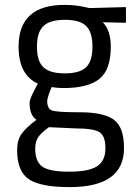

<svg xmlns="http://www.w3.org/2000/svg" viewBox="-20 -530 554 785"><path d="M265 235Q145 235 97.5 202.5Q50 170 50 84Q50 43 68 17.5Q86 -8 129 -40Q101 -59 101 -109Q101 -126 126 -172L135 -188Q56 -224 56 -339Q56 -510 243 -510Q291 -510 332 -500L347 -497L495 -501V-437L400 -439Q433 -406 433 -339Q433 -245 386.5 -207.5Q340 -170 240 -170Q213 -170 191 -174Q173 -130 173 -117Q173 -86 192 -78.5Q211 -71 307 -71Q403 -71 445 -41Q487 -11 487 76Q487 235 265 235ZM124 78Q124 131 153.5 151.5Q183 172 262.5 172Q342 172 376.5 150Q411 128 411 76.5Q411 25 386 10Q361 -5 288 -5L180 -10Q147 14 135.5 32Q124 50 124 78ZM131 -339Q131 -280 157.5 -255Q184 -230 245 -230Q306 -230 332 -255Q358 -280 358 -339.5Q358 -399 332 -424Q306 -449 245 -449Q184 -449 157.5 -423.5Q131 -398 131 -339Z"/></svg>

Font: Titillium-CLs Web
Style: CLs-Regular
Weight: 400
Version: Version 1.002;PS 57.000;hotconv 1.0.70;makeotf.lib2.5.55311